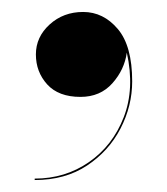

<svg xmlns="http://www.w3.org/2000/svg" viewBox="-20 -152 279 321"><path d="M40 -61Q40 -90.2 63 -111.1Q86 -132 119 -132Q152.8 -132 176.9 -103.6Q201 -75.2 201 -16Q201 25 181.5 62.8Q162 100.6 125.5 124.8Q89 149 38 149V146.6Q88.8 146.6 128.6 119.1Q168.4 91.6 186.9 43.9Q205.4 -3.8 192 -64Q188.1 -35.5 167.9 -12.8Q147.6 10 114.6 10Q77.9 10 58.9 -10.9Q40 -31.8 40 -61Z"/></svg>

Font: Bodoni* 72 Medium
Style: Regular
Weight: 500
Version: Version 1.002; ttfautohint (v0.97) -l 8 -r 50 -G 200 -x 14 -